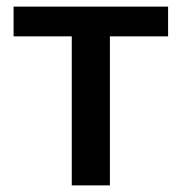

<svg xmlns="http://www.w3.org/2000/svg" viewBox="-20 -560 550 580"><path d="M21 -540H487.8V-450.2H312V0H196.8V-450.2H21Z"/></svg>

Font: Open Sans
Style: SemiBold
Weight: 600
Foundry: Ascender Corporation
Version: Version 1.10